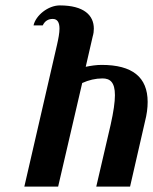

<svg xmlns="http://www.w3.org/2000/svg" viewBox="-20 -690 566 710"><path d="M195 0 284 -383C308 -394 333 -400 359 -400C387 -400 405 -386 405 -338C405 -313 400 -277 389 -228L336 0H461L516 -240C523 -267 526 -291 526 -313C526 -405 469 -450 356 -450C336 -450 317 -447 297 -443L323 -556C326 -566 327 -575 327 -584C327 -633 291 -670 201 -670C158 -670 112 -633 104 -596H138C146 -613 159 -620 175 -620C193 -620 200 -606 200 -584C200 -568 196 -547 191 -525L70 0Z"/></svg>

Font: Pfennig
Style: BoldItalic
Weight: 700
Italic angle: -13°
Version: Version 20100423